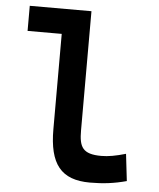

<svg xmlns="http://www.w3.org/2000/svg" viewBox="-53 -778 692 834"><g transform="rotate(5 293.0 -361.0)"><path d="M370.1 9.8C427.7 9.8 475.1 3.9 529.3 -10.7L515.6 -128.4C471.7 -115.7 439.5 -109.9 409.2 -109.9C327.1 -109.9 312 -140.6 312 -212.4V-732.4H43V-623H191.9V-207.5C191.9 -55.7 243.7 9.8 370.1 9.8Z"/></g></svg>

Font: Cascadia Code PL SemiBold
Style: Regular
Weight: 600
Monospace: yes
Designer: Aaron Bell
Foundry: Saja Typeworks
Version: Version 2404.023